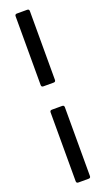

<svg xmlns="http://www.w3.org/2000/svg" viewBox="-164 -789 495 897"><g transform="rotate(-20 83.0 -340.0)"><path d="M47 -408V-750Q47 -760 57 -760H108Q118 -760 118 -750V-408Q118 -398 108 -398H57Q47 -398 47 -408ZM47 70V-272Q47 -282 57 -282H108Q118 -282 118 -272V70Q118 80 108 80H57Q47 80 47 70Z"/></g></svg>

Font: Barlow
Style: Regular
Weight: 400
Designer: Jeremy Tribby
Foundry: Tribby Type
Version: Version 1.408;December 10, 2018;FontCreator 11.5.0.2430 64-b